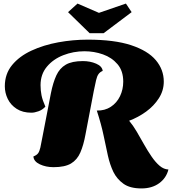

<svg xmlns="http://www.w3.org/2000/svg" viewBox="-20 -912 963 1075"><path d="M772 143Q708 143 671.5 117Q635 91 615 51Q595 9 584 -41Q573 -91 560 -153.5Q547 -216 522 -293Q567 -292 600.5 -314Q634 -336 652 -373.5Q670 -411 670 -455Q670 -515 638 -552.5Q606 -590 556.5 -607.5Q507 -625 453 -625Q391 -625 334.5 -603Q278 -581 242.5 -538.5Q207 -496 207 -435Q207 -405 212.5 -378Q218 -351 234 -315Q218 -297 195.5 -289Q173 -281 156 -281Q107 -281 73.5 -302.5Q40 -324 23.5 -358Q7 -392 7 -429Q7 -498 47.5 -547.5Q88 -597 156 -628.5Q224 -660 306 -675Q388 -690 471 -690Q620 -690 714 -659Q808 -628 852.5 -575Q897 -522 897 -455Q897 -405 869.5 -362Q842 -319 798 -287Q754 -255 703 -236Q725 -210 745.5 -175Q766 -140 786.5 -103.5Q807 -67 829 -35Q851 -3 874 16.5Q897 36 923 37Q911 85 871 114Q831 143 772 143ZM280 24Q237 24 203 8Q169 -8 167 -36Q185 -43 193 -53.5Q201 -64 206 -86Q211 -108 218 -147L265 -390Q277 -450 295.5 -490Q314 -530 348.5 -550Q383 -570 444 -570Q485 -570 518.5 -555.5Q552 -541 555 -515Q540 -509 531.5 -497Q523 -485 518 -463Q513 -441 505 -402L459 -161Q448 -100 430 -58.5Q412 -17 377.5 3.5Q343 24 280 24ZM482 -726 361 -844 414 -892 534 -840 685 -892 717 -844 560 -726Z"/></svg>

Font: Sansita Swashed Black
Style: Regular
Weight: 900
Designer: Pablo Cosgaya
Foundry: Omnibus-Type
Version: Version 1.003; ttfautohint (v1.8.3)